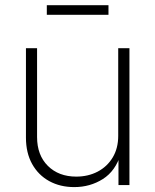

<svg xmlns="http://www.w3.org/2000/svg" viewBox="-20 -724 607 751"><path d="M270.5 7.8Q215.3 7.8 172.6 -15.6Q129.9 -39.1 105.7 -82.5Q81.5 -126 81.5 -185.5V-535.6H125V-188Q125 -117.2 167.2 -75.2Q209.5 -33.2 278.3 -33.2Q324.7 -33.2 362.1 -52.7Q399.4 -72.3 420.9 -108.2Q442.4 -144 442.4 -192.4V-535.6H486.3V0H443.4V-121.6H452.1Q432.1 -55.2 382.3 -23.7Q332.5 7.8 270.5 7.8ZM404.3 -703.6V-666H163.1V-703.6Z"/></svg>

Font: Inter 20pt ExtraLight
Style: Regular
Weight: 250
Version: Version 4.001;git-66647c0bb